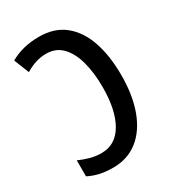

<svg xmlns="http://www.w3.org/2000/svg" viewBox="-178 -825 847 936"><g transform="rotate(-30 245.5 -357.0)"><path d="M183 10Q141 10 108 2.5Q75 -5 46 -20V-110Q75 -97 105.5 -88.5Q136 -80 170 -80Q248 -80 291 -153.5Q334 -227 334 -357Q334 -435 317.5 -498Q301 -561 266 -598Q231 -635 176 -635Q144 -635 114 -625Q84 -615 59 -599L25 -684Q95 -724 187 -724Q274 -724 330.5 -678Q387 -632 414.5 -550.5Q442 -469 442 -362Q442 -248 411 -164.5Q380 -81 322 -35.5Q264 10 183 10Z"/></g></svg>

Font: Avrile Sans Condensed Medium
Style: Regular
Weight: 500
Width: 3
Designer: Monotype Design Team
Foundry: Monotype Imaging Inc.
Version: Version 2.001;September 10, 2019;FontCreator 11.5.0.2425 64-